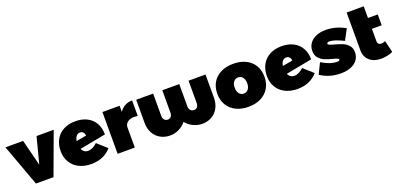

<svg xmlns="http://www.w3.org/2000/svg" viewBox="-4 -1511 4879 2363"><g transform="rotate(-20 2435.0 -330.0)"><path d="M-10 -547H221L308 -204L397 -547H622L420 0H190Z M1053 -216 1178 -104Q1080 8 916 8Q825 8 756 -26.5Q687 -61 649.5 -124Q612 -187 612 -270Q612 -356 648 -420.5Q684 -485 750.5 -520Q817 -555 906 -555Q993 -555 1058.5 -521.5Q1124 -488 1159.5 -425.5Q1195 -363 1195 -278L852 -213Q863 -187 884.5 -172.5Q906 -158 934 -158Q963 -158 993.5 -173Q1024 -188 1053 -216ZM840 -320 972 -344Q969 -373 953.5 -389Q938 -405 914 -405Q884 -405 865 -383Q846 -361 840 -320Z M1652 -557V-354Q1630 -357 1609 -357Q1551 -357 1518 -331.5Q1485 -306 1485 -261V0H1260V-547H1485V-467Q1514 -510 1556.5 -533.5Q1599 -557 1652 -557Z M2366 10Q2308 10 2249.5 -18Q2191 -46 2156 -92Q2123 -47 2065.5 -18.5Q2008 10 1950 10Q1877 10 1820.5 -22Q1764 -54 1733 -111.5Q1702 -169 1702 -244V-547H1924V-254Q1924 -223 1941 -203.5Q1958 -184 1986 -184Q2012 -184 2028 -203Q2044 -222 2044 -254V-547H2266V-254Q2266 -223 2283.5 -203.5Q2301 -184 2330 -184Q2356 -184 2372 -203.5Q2388 -223 2388 -254V-547H2610V-244Q2610 -169 2579.5 -111.5Q2549 -54 2493.5 -22Q2438 10 2366 10Z M3283 -274Q3283 -189 3245 -125.5Q3207 -62 3137 -27Q3067 8 2974 8Q2881 8 2811 -27Q2741 -62 2703 -125.5Q2665 -189 2665 -274Q2665 -359 2703 -422.5Q2741 -486 2811 -520.5Q2881 -555 2974 -555Q3067 -555 3137 -520.5Q3207 -486 3245 -422.5Q3283 -359 3283 -274ZM2892 -271Q2892 -223 2914.5 -194Q2937 -165 2974 -165Q3011 -165 3033.5 -194Q3056 -223 3056 -271Q3056 -319 3033.5 -348Q3011 -377 2974 -377Q2937 -377 2914.5 -348Q2892 -319 2892 -271Z M3754 -216 3879 -104Q3781 8 3617 8Q3526 8 3457 -26.5Q3388 -61 3350.5 -124Q3313 -187 3313 -270Q3313 -356 3349 -420.5Q3385 -485 3451.5 -520Q3518 -555 3607 -555Q3694 -555 3759.5 -521.5Q3825 -488 3860.5 -425.5Q3896 -363 3896 -278L3553 -213Q3564 -187 3585.5 -172.5Q3607 -158 3635 -158Q3664 -158 3694.5 -173Q3725 -188 3754 -216ZM3541 -320 3673 -344Q3670 -373 3654.5 -389Q3639 -405 3615 -405Q3585 -405 3566 -383Q3547 -361 3541 -320Z M4180 -409Q4166 -409 4157.5 -404Q4149 -399 4149 -391Q4149 -379 4167 -371Q4185 -363 4227 -352Q4286 -336 4328 -319Q4370 -302 4401.5 -267Q4433 -232 4433 -176Q4433 -120 4402.5 -78Q4372 -36 4316 -13Q4260 10 4185 10Q4032 10 3918 -68L3986 -208Q4096 -140 4188 -140Q4204 -140 4213 -144.5Q4222 -149 4222 -156Q4222 -167 4204.5 -174.5Q4187 -182 4148 -192Q4089 -207 4048 -224Q4007 -241 3975.5 -276Q3944 -311 3944 -368Q3944 -425 3974 -467.5Q4004 -510 4058.5 -533.5Q4113 -557 4185 -557Q4316 -557 4439 -488L4365 -349Q4243 -409 4180 -409Z M4865 -24Q4837 -8 4795 1Q4753 10 4709 10Q4615 10 4559 -40.5Q4503 -91 4503 -176V-670H4727V-517H4855V-375H4727V-210Q4727 -188 4740 -176Q4753 -164 4775 -164Q4801 -164 4827 -178Z"/></g></svg>

Font: TypoPRO Montserrat Alternates
Style: Regular
Weight: 900
Designer: Julieta Ulanovsky
Foundry: Julieta Ulanovsky
Version: Version 6.001